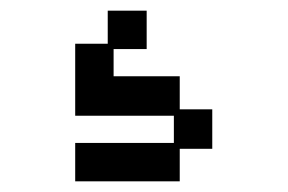

<svg xmlns="http://www.w3.org/2000/svg" viewBox="-20 -220 540 360"><path d="M121 -138H182V-200H255V-128H193V-77H317V-15H378V59H317V120H121V48H306V-3H121Z"/></svg>

Font: DotGothic16
Style: Regular
Weight: 400
Designer: Fontworks Inc.
Foundry: Fontworks Inc.
Version: Version 1.100